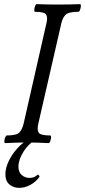

<svg xmlns="http://www.w3.org/2000/svg" viewBox="-20 -688 411 927"><path d="M5 3Q1 3 1 -6Q1 -15 5 -24.5Q9 -34 13 -34Q59 -34 73 -48Q87 -62 94 -91L204 -575Q211 -602 203.5 -616.5Q196 -631 149 -631Q145 -631 145.5 -640.5Q146 -650 149.5 -659Q153 -668 157 -668Q183 -667 209.5 -666.5Q236 -666 261 -666Q287 -666 313.5 -666.5Q340 -667 366 -668Q371 -668 370.5 -659Q370 -650 366.5 -640.5Q363 -631 358 -631Q311 -631 296.5 -616.5Q282 -602 276 -575L165 -91Q158 -62 166.5 -48Q175 -34 222 -34Q227 -34 226.5 -24.5Q226 -15 222.5 -6Q219 3 214 3Q162 0 110 0Q58 0 5 3ZM73 219Q45 219 25.5 202.5Q6 186 6 153Q6 124 21.5 91Q37 58 64 28Q91 -2 126 -20H162Q119 4 94 43.5Q69 83 69 116Q69 144 85.5 157.5Q102 171 122 171Q133 171 143 167.5Q153 164 161 156Q164 154 168 159Q172 164 170 167Q151 192 125 205.5Q99 219 73 219Z"/></svg>

Font: Junicode Two Beta Condensed
Style: Italic
Weight: 400
Width: 3
Italic angle: -9°
Version: Version 1.053; ttfautohint (v1.8.4)